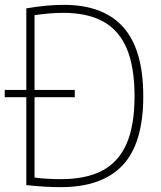

<svg xmlns="http://www.w3.org/2000/svg" viewBox="-20 -767 666 792"><path d="M571 -370Q571 -176 486 -85.5Q401 5 230.5 5Q165 5 88.5 -3.5V-366H-0.5V-396H88.5V-732.5Q172 -747 243 -747Q407 -747 489 -654.2Q571 -561.5 571 -370ZM535 -370Q535 -490 503.2 -565.8Q471.5 -641.5 406.5 -677.8Q341.5 -714 240.5 -714Q187.5 -714 122.5 -704.5V-396H288.5V-366H122.5V-34.5Q174 -28 231.5 -28Q334.5 -28 401.5 -63Q468.5 -98 501.8 -173.5Q535 -249 535 -370Z"/></svg>

Font: Encode Sans Semi Condensed Thin
Style: Regular
Weight: 250
Width: 4
Designer: Multiple Designers
Foundry: Impallari Type
Version: Version 2.000